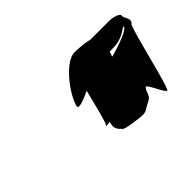

<svg xmlns="http://www.w3.org/2000/svg" viewBox="-63 -926 663 663"><g transform="rotate(-45 269.0 -594.0)"><path d="M197 -619C192 -603 220 -612 259 -630C245 -576 228 -501 220 -496C223 -496 230 -497 240 -498C239 -495 237 -492 237 -488C234 -476 238 -462 252 -452C249 -442 328 -434 334 -434C358 -434 354 -440 380 -452C407 -464 396 -478 413 -496C423 -496 446 -434 456 -434C467 -434 522 -684 532 -684C548 -700 526 -715 528 -728C530 -740 496 -746 489 -746H393C376 -751 341 -754 323 -754C279 -754 213 -672 197 -619ZM220 -496C219 -496 219 -496 220 -496ZM410 -669C417 -670 423 -670 427 -670C488 -670 511 -713 505 -693C502 -683 450 -663 405 -651C406 -658 409 -664 410 -669ZM391 -577Z"/></g></svg>

Font: bitstorm
Style: maxcnobl
Weight: 400
Version: Version 0.2